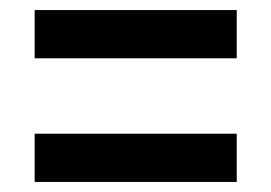

<svg xmlns="http://www.w3.org/2000/svg" viewBox="-20 -481 540 382"><path d="M49 -365V-461H451V-365ZM49 -119V-215H451V-119Z"/></svg>

Font: Radio Canada Condensed Medium
Style: Regular
Weight: 500
Width: 3
Designer: Charles Daoud, Etienne Aubert Bonn, Alexandre Saumier Demers, Jacques Le Bailly
Foundry: Radio-Canada
Version: Version 2.104; ttfautohint (v1.8.4.7-5d5b);gftools[0.9.28.de